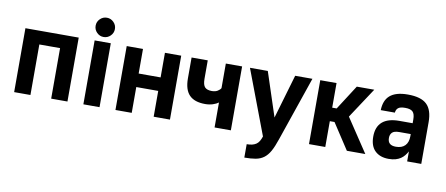

<svg xmlns="http://www.w3.org/2000/svg" viewBox="-77 -1049 3644 1568"><g transform="rotate(10 1744.5 -265.0)"><path d="M59 -530H501V0H366V-419H194V0H59Z M633 -530H767V0H633ZM699.8 -570Q667 -570 643.5 -593.7Q620 -617.3 620 -650.2Q620 -683 643.7 -706.5Q667.3 -730 700.2 -730Q733 -730 756.5 -706.3Q780 -682.7 780 -649.8Q780 -617 756.3 -593.5Q732.7 -570 699.8 -570Z M899 -530H1034V-326H1216V-530H1351V0H1216V-214H1034V0H899Z M1721 -207Q1704 -194 1675 -184.5Q1646 -175 1611 -175Q1523 -175 1480 -219Q1437 -263 1437 -357V-530H1571V-378Q1571 -327 1589 -308Q1607 -289 1647 -289Q1676 -289 1695 -301Q1714 -313 1721 -326V-530H1856V0H1721Z M2003 89Q2028 89 2047 84.5Q2066 80 2080.5 70.5Q2095 61 2105 44.5Q2115 28 2123 4L1921 -530H2069L2189 -165L2296 -530H2439L2256 4Q2235 67 2213.5 105.5Q2192 144 2163.5 165Q2135 186 2096.5 193Q2058 200 2003 200Z M2504 -530H2639V-326H2676L2807 -530H2952L2786 -278L2971 0H2818L2678 -214H2639V0H2504Z M3165 6Q3093 6 3051.5 -34Q3010 -74 3010 -152Q3010 -233 3057 -274Q3104 -315 3198 -315H3308V-346Q3308 -391 3290 -409.5Q3272 -428 3227 -428Q3185 -428 3168.5 -414Q3152 -400 3150 -375H3033Q3034 -414 3045.5 -444.5Q3057 -475 3080.5 -496Q3104 -517 3141 -528Q3178 -539 3230 -539Q3339 -539 3387 -493Q3435 -447 3435 -347V0H3318V-83Q3308 -65 3295 -48.5Q3282 -32 3264 -20Q3246 -8 3222 -1Q3198 6 3165 6ZM3206 -102Q3255 -102 3281.5 -129Q3308 -156 3308 -207V-225H3213Q3171 -225 3154.5 -208.5Q3138 -192 3138 -163Q3138 -132 3155 -117Q3172 -102 3206 -102Z"/></g></svg>

Font: Golos UI VF
Style: Regular
Weight: 400
Designer: A.Korolkova, Vitaly Kuzmin
Foundry: ParaType Ltd
Version: Version 2.000